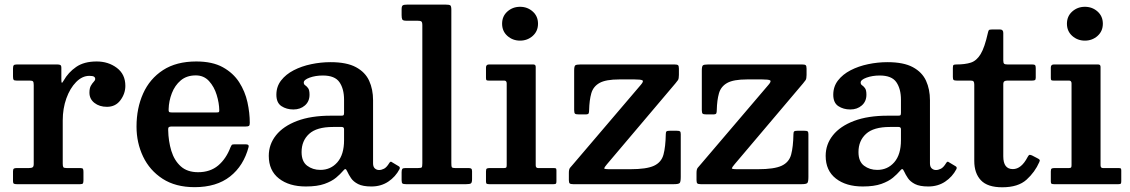

<svg xmlns="http://www.w3.org/2000/svg" viewBox="-20 -800 4909 834"><path d="M126.5 -430.5Q126.5 -442.5 123.5 -446.2Q120.5 -450 108.5 -450H52Q41.5 -450 39 -453.5Q36.5 -457 36.5 -468V-502Q36.5 -512.5 39.5 -516.2Q42.5 -520 53 -520H229Q238 -520 242.2 -517.5Q246.5 -515 246.5 -505.5V-456.5Q246.5 -442.5 248.2 -440.5Q250 -438.5 256.5 -450Q276.5 -485.5 310.8 -509.2Q345 -533 400 -533Q450.5 -533 487.5 -505.2Q524.5 -477.5 524.5 -427Q524.5 -393.5 503.2 -364.8Q482 -336 444.5 -336Q412 -336 390.2 -353Q368.5 -370 368.5 -397.5Q368.5 -417 374.8 -427.8Q381 -438.5 387.2 -444.8Q393.5 -451 393.5 -457Q393.5 -463.5 388.2 -467Q383 -470.5 368 -470.5Q337 -470.5 310.5 -443.5Q284 -416.5 268.2 -372.5Q252.5 -328.5 252.5 -277V-89.5Q252.5 -78 255 -74Q257.5 -70 269.5 -70H329Q338.5 -70 340.5 -66.2Q342.5 -62.5 342.5 -53V-17Q342.5 -7 340.2 -3.5Q338 0 328.5 0H52.5Q44 0 40.2 -2.2Q36.5 -4.5 36.5 -13V-55.5Q36.5 -64.5 39.8 -67.2Q43 -70 52 -70H105Q116.5 -70 121.5 -73.2Q126.5 -76.5 126.5 -87.5Z M573 -250Q573 -330 601.8 -394Q630.5 -458 688.2 -495.5Q746 -533 832.5 -533Q902.5 -533 947.8 -508Q993 -483 1018.8 -443Q1044.5 -403 1054.8 -356.2Q1065 -309.5 1065 -266.5Q1065 -256 1061.5 -253.2Q1058 -250.5 1047.5 -250.5H725.5Q716.5 -250.5 713.2 -247.5Q710 -244.5 710.5 -236Q711.5 -186.5 724.2 -144.8Q737 -103 765.2 -77.5Q793.5 -52 840.5 -52Q893 -52 927.8 -81.2Q962.5 -110.5 981.5 -161Q984 -166.5 986.2 -169.8Q988.5 -173 996.5 -173H1048.5Q1062.5 -173 1060 -162Q1038.5 -80 979.5 -33.5Q920.5 13 825.5 13Q742.5 13 686.2 -23.5Q630 -60 601.5 -120Q573 -180 573 -250ZM726.5 -311.5H918.5Q928.5 -311.5 930.5 -313Q932.5 -314.5 932.5 -321Q932 -352.5 921.2 -387.8Q910.5 -423 888 -447.8Q865.5 -472.5 830.5 -472.5Q791 -472.5 765.2 -450.8Q739.5 -429 726.5 -395.2Q713.5 -361.5 712.5 -326Q712 -317.5 714 -314.5Q716 -311.5 726.5 -311.5Z M1147.5 -123Q1147.5 -173 1179 -212.5Q1210.5 -252 1270.8 -274.8Q1331 -297.5 1417 -297.5H1461.5Q1470 -297.5 1472.2 -299.5Q1474.5 -301.5 1474.5 -310.5V-367Q1474.5 -414 1454.5 -443Q1434.5 -472 1382.5 -472Q1350.5 -472 1325 -462.8Q1299.5 -453.5 1299.5 -441.5Q1299.5 -433.5 1305.8 -429.5Q1312 -425.5 1318.2 -417.2Q1324.5 -409 1324.5 -388.5Q1324.5 -359.5 1304.5 -342Q1284.5 -324.5 1254.5 -324.5Q1224.5 -324.5 1202.5 -339Q1180.5 -353.5 1180.5 -388.5Q1180.5 -424 1201 -450.5Q1221.5 -477 1255.8 -494.8Q1290 -512.5 1331.8 -521.2Q1373.5 -530 1416 -530Q1486 -530 1526.2 -508.2Q1566.5 -486.5 1583.5 -449.2Q1600.5 -412 1600.5 -364.5V-90.5Q1600.5 -75.5 1608.2 -68.5Q1616 -61.5 1626.5 -61.5Q1637 -61.5 1648.2 -67.2Q1659.5 -73 1671 -92Q1676.5 -101 1682.5 -95.5L1712.5 -77.5Q1719 -73.5 1715.5 -65.5Q1698 -32 1666.5 -11Q1635 10 1593.5 10H1593Q1556 10 1535.5 -0.5Q1515 -11 1504.8 -26.2Q1494.5 -41.5 1488.5 -55Q1484 -65.5 1480 -65.5Q1476 -65.5 1469 -56.5Q1458.5 -44 1439.8 -28.2Q1421 -12.5 1389.5 -1.2Q1358 10 1308.5 10Q1236 10 1191.8 -24.5Q1147.5 -59 1147.5 -123ZM1290 -139.5Q1290 -98.5 1314.2 -80.2Q1338.5 -62 1371.5 -62Q1416.5 -62 1445.5 -95.2Q1474.5 -128.5 1474.5 -191V-238.5Q1474.5 -248.5 1464.5 -248.5H1426.5Q1355.5 -248.5 1322.8 -218.5Q1290 -188.5 1290 -139.5Z M1792.5 -710H1744.5Q1730 -710 1727.2 -715.8Q1724.5 -721.5 1724.5 -734.5V-760Q1724.5 -774 1730 -777Q1735.5 -780 1749.5 -780H1915Q1930.5 -780 1935.5 -777Q1940.5 -774 1940.5 -758V-93Q1940.5 -78.5 1942.2 -74.2Q1944 -70 1959 -70H2016Q2024 -70 2027.2 -67.2Q2030.5 -64.5 2030.5 -56V-22Q2030.5 -6.5 2025.2 -3.2Q2020 0 2005 0H1744Q1732.5 0 1728.5 -2.8Q1724.5 -5.5 1724.5 -17.5V-51.5Q1724.5 -61.5 1727.2 -65.8Q1730 -70 1740 -70H1794.5Q1809 -70 1811.8 -73Q1814.5 -76 1814.5 -91V-690.5Q1814.5 -703.5 1810.2 -706.8Q1806 -710 1792.5 -710Z M2161 -697Q2161 -729.5 2184 -750Q2207 -770.5 2239 -770.5Q2271 -770.5 2294 -750Q2317 -729.5 2317 -697Q2317 -664.5 2294 -644Q2271 -623.5 2239 -623.5Q2207 -623.5 2184 -644Q2161 -664.5 2161 -697ZM2170 -450H2102.5Q2095 -450 2093 -452Q2091 -454 2091 -461.5V-506.5Q2091 -520 2104 -520H2296.5Q2307 -520 2307 -509.5V-82Q2307 -70 2317.5 -70H2384.5Q2392 -70 2394.5 -68.5Q2397 -67 2397 -59.5V-13Q2397 -5 2395 -2.5Q2393 0 2384.5 0H2105.5Q2097 0 2094 -2Q2091 -4 2091 -12V-55Q2091 -65 2094.2 -67.5Q2097.5 -70 2106.5 -70H2169Q2177 -70 2179 -72.5Q2181 -75 2181 -83V-437.5Q2181 -450 2170 -450Z M2670 -455Q2612 -455 2584.5 -439.8Q2557 -424.5 2548.5 -394.8Q2540 -365 2539 -322Q2539 -311.5 2536.8 -307.2Q2534.5 -303 2523 -303H2495Q2482 -303 2478 -306Q2474 -309 2474 -322V-493.5Q2474 -511.5 2478.5 -515.8Q2483 -520 2501.5 -520H2909.5Q2921 -520 2925 -517Q2929 -514 2929 -502V-474.5Q2929 -458.5 2925 -452.2Q2921 -446 2914 -438L2616 -86Q2605.5 -73.5 2604.5 -69.2Q2603.5 -65 2628 -65H2718Q2788.5 -65 2820.8 -80Q2853 -95 2862 -128.5Q2871 -162 2872 -217Q2872 -226.5 2875.2 -229.2Q2878.5 -232 2889 -232H2920Q2930 -232 2933.5 -229.5Q2937 -227 2937 -217.5V-31.5Q2937 -10.5 2932.5 -5.2Q2928 0 2907.5 0H2469.5Q2458.5 0 2454.8 -3.2Q2451 -6.5 2451 -17.5V-49Q2451 -65 2456.2 -71.2Q2461.5 -77.5 2469 -86L2764 -432Q2777 -447 2770.5 -451Q2764 -455 2736.5 -455Z M3224.5 -455Q3166.5 -455 3139 -439.8Q3111.5 -424.5 3103 -394.8Q3094.5 -365 3093.5 -322Q3093.5 -311.5 3091.2 -307.2Q3089 -303 3077.5 -303H3049.5Q3036.5 -303 3032.5 -306Q3028.5 -309 3028.5 -322V-493.5Q3028.5 -511.5 3033 -515.8Q3037.5 -520 3056 -520H3464Q3475.5 -520 3479.5 -517Q3483.5 -514 3483.5 -502V-474.5Q3483.5 -458.5 3479.5 -452.2Q3475.5 -446 3468.5 -438L3170.5 -86Q3160 -73.5 3159 -69.2Q3158 -65 3182.5 -65H3272.5Q3343 -65 3375.2 -80Q3407.5 -95 3416.5 -128.5Q3425.5 -162 3426.5 -217Q3426.5 -226.5 3429.8 -229.2Q3433 -232 3443.5 -232H3474.5Q3484.5 -232 3488 -229.5Q3491.5 -227 3491.5 -217.5V-31.5Q3491.5 -10.5 3487 -5.2Q3482.5 0 3462 0H3024Q3013 0 3009.2 -3.2Q3005.5 -6.5 3005.5 -17.5V-49Q3005.5 -65 3010.8 -71.2Q3016 -77.5 3023.5 -86L3318.5 -432Q3331.5 -447 3325 -451Q3318.5 -455 3291 -455Z M3566.5 -123Q3566.5 -173 3598 -212.5Q3629.5 -252 3689.8 -274.8Q3750 -297.5 3836 -297.5H3880.5Q3889 -297.5 3891.2 -299.5Q3893.5 -301.5 3893.5 -310.5V-367Q3893.5 -414 3873.5 -443Q3853.5 -472 3801.5 -472Q3769.5 -472 3744 -462.8Q3718.5 -453.5 3718.5 -441.5Q3718.5 -433.5 3724.8 -429.5Q3731 -425.5 3737.2 -417.2Q3743.5 -409 3743.5 -388.5Q3743.5 -359.5 3723.5 -342Q3703.5 -324.5 3673.5 -324.5Q3643.5 -324.5 3621.5 -339Q3599.5 -353.5 3599.5 -388.5Q3599.5 -424 3620 -450.5Q3640.5 -477 3674.8 -494.8Q3709 -512.5 3750.8 -521.2Q3792.5 -530 3835 -530Q3905 -530 3945.2 -508.2Q3985.5 -486.5 4002.5 -449.2Q4019.5 -412 4019.5 -364.5V-90.5Q4019.5 -75.5 4027.2 -68.5Q4035 -61.5 4045.5 -61.5Q4056 -61.5 4067.2 -67.2Q4078.5 -73 4090 -92Q4095.5 -101 4101.5 -95.5L4131.5 -77.5Q4138 -73.5 4134.5 -65.5Q4117 -32 4085.5 -11Q4054 10 4012.5 10H4012Q3975 10 3954.5 -0.5Q3934 -11 3923.8 -26.2Q3913.5 -41.5 3907.5 -55Q3903 -65.5 3899 -65.5Q3895 -65.5 3888 -56.5Q3877.5 -44 3858.8 -28.2Q3840 -12.5 3808.5 -1.2Q3777 10 3727.5 10Q3655 10 3610.8 -24.5Q3566.5 -59 3566.5 -123ZM3709 -139.5Q3709 -98.5 3733.2 -80.2Q3757.5 -62 3790.5 -62Q3835.5 -62 3864.5 -95.2Q3893.5 -128.5 3893.5 -191V-238.5Q3893.5 -248.5 3883.5 -248.5H3845.5Q3774.5 -248.5 3741.8 -218.5Q3709 -188.5 3709 -139.5Z M4494.5 -96Q4475.5 -52.5 4439 -19.5Q4402.5 13.5 4333.5 13.5Q4269.5 13.5 4240.8 -17Q4212 -47.5 4212 -101V-432.5Q4212 -442 4209 -446Q4206 -450 4196.5 -450H4135.5Q4125.5 -450 4122.2 -452.8Q4119 -455.5 4119 -465.5V-505Q4119 -515.5 4122 -517.8Q4125 -520 4135 -520Q4172 -520 4197 -528Q4222 -536 4239.5 -564.8Q4257 -593.5 4271 -656.5Q4273 -665.5 4275.2 -668.8Q4277.5 -672 4289.5 -672H4324Q4338 -672 4338 -657V-537Q4338 -526 4342 -523Q4346 -520 4356.5 -520H4463.5Q4473 -520 4476 -517Q4479 -514 4479 -504.5V-462.5Q4479 -454 4475.2 -452Q4471.5 -450 4463.5 -450H4357Q4347.5 -450 4342.8 -447Q4338 -444 4338 -433.5V-121Q4338 -65.5 4379.5 -65.5Q4416.5 -65.5 4443.5 -117.5Q4447.5 -125 4450.5 -126.8Q4453.5 -128.5 4462.5 -125L4485.5 -113Q4493 -109.5 4495.5 -106.2Q4498 -103 4494.5 -96Z M4614.5 -697Q4614.5 -729.5 4637.5 -750Q4660.5 -770.5 4692.5 -770.5Q4724.5 -770.5 4747.5 -750Q4770.5 -729.5 4770.5 -697Q4770.5 -664.5 4747.5 -644Q4724.5 -623.5 4692.5 -623.5Q4660.5 -623.5 4637.5 -644Q4614.5 -664.5 4614.5 -697ZM4623.5 -450H4556Q4548.5 -450 4546.5 -452Q4544.5 -454 4544.5 -461.5V-506.5Q4544.5 -520 4557.5 -520H4750Q4760.5 -520 4760.5 -509.5V-82Q4760.5 -70 4771 -70H4838Q4845.5 -70 4848 -68.5Q4850.5 -67 4850.5 -59.5V-13Q4850.5 -5 4848.5 -2.5Q4846.5 0 4838 0H4559Q4550.5 0 4547.5 -2Q4544.5 -4 4544.5 -12V-55Q4544.5 -65 4547.8 -67.5Q4551 -70 4560 -70H4622.5Q4630.5 -70 4632.5 -72.5Q4634.5 -75 4634.5 -83V-437.5Q4634.5 -450 4623.5 -450Z"/></svg>

Font: Besley SemiBold
Style: Regular
Weight: 600
Designer: Owen Earl
Foundry: indestructible type*
Version: Version 2.001; ttfautohint (v1.8.3)